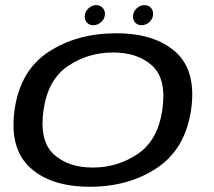

<svg xmlns="http://www.w3.org/2000/svg" viewBox="-20 -725 836 750"><path d="M331 4.5Q483 4.5 593.5 -69.2Q704 -143 726.5 -296.5Q748 -447.5 666.8 -521.2Q585.5 -595 433.5 -595Q281 -595 170 -522.5Q59 -450 37 -296.5Q16 -145.5 97.2 -70.5Q178.5 4.5 331 4.5ZM342.5 -70.5Q245.5 -70.5 189.2 -123Q133 -175.5 150 -295.5Q167.5 -415 246 -467.5Q324.5 -520 421.5 -520Q518.5 -520 575 -468Q631.5 -416 614 -295.5Q596.5 -176.5 517.8 -123.5Q439 -70.5 342.5 -70.5ZM344.5 -626.5Q361.5 -626.5 375.8 -639.5Q390 -652.5 390 -671Q390 -685.5 380.2 -695.2Q370.5 -705 356 -705Q338.5 -705 324.8 -691.8Q311 -678.5 311 -660.5Q311 -645.5 320.2 -636Q329.5 -626.5 344.5 -626.5ZM533 -626.5Q550.5 -626.5 564.2 -639.5Q578 -652.5 578 -671Q578 -685.5 568.8 -695.2Q559.5 -705 544.5 -705Q527 -705 513.2 -691.8Q499.5 -678.5 499.5 -660.5Q499.5 -645.5 509 -636Q518.5 -626.5 533 -626.5Z"/></svg>

Font: Anybody Expanded
Style: Italic
Weight: 400
Width: 7
Italic angle: -10°
Version: Version 1.113;gftools[0.9.25]